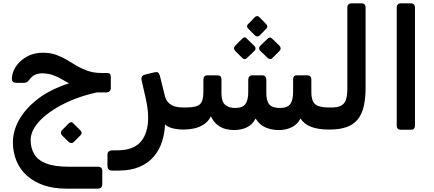

<svg xmlns="http://www.w3.org/2000/svg" viewBox="-20 -770 2594 1147"><path d="M376 357Q301 357 242 337Q183 317 141.5 280Q100 243 78.5 191.5Q57 140 57 78Q58 12 92.5 -51Q127 -114 191.5 -167.5Q256 -221 347.5 -256.5Q439 -292 552 -303L569 -220Q496 -205 434 -181.5Q372 -158 322 -128.5Q272 -99 236.5 -67Q201 -35 182 -1Q163 33 163 66Q163 114 184.5 150.5Q206 187 256 206.5Q306 226 390 226H564Q591 226 591 252V330Q591 357 564 357ZM547 -218V-232Q500 -232 465.5 -241.5Q431 -251 404 -265.5Q377 -280 352 -295Q327 -310 298.5 -320.5Q270 -331 234 -332Q205 -332 186.5 -322Q168 -312 157 -296Q148 -284 141 -279.5Q134 -275 119 -275H79Q51 -275 51 -299Q51 -325 63.5 -352Q76 -379 100.5 -402.5Q125 -426 159 -440.5Q193 -455 237 -455Q280 -455 314 -443Q348 -431 378 -413Q408 -395 438.5 -377Q469 -359 504.5 -346.5Q540 -334 587 -334H618Q633 -334 637.5 -328Q642 -322 642 -307V-244Q642 -233 635 -225.5Q628 -218 615 -218ZM419 80Q414 85 406 84.5Q398 84 391 79L349 37Q344 30 344 22.5Q344 15 349 9L391 -33Q398 -40 405.5 -40Q413 -40 418 -33L460 9Q467 15 467.5 23Q468 31 461 38Z M649 249Q635 249 628.5 241.5Q622 234 622 221V154Q622 141 630 134.5Q638 128 652 128H680Q778 128 821.5 76Q865 24 865 -68Q865 -102 859 -138.5Q853 -175 844 -211L826 -290Q823 -304 828 -312.5Q833 -321 849 -325L903 -338Q916 -341 922 -338Q928 -335 931 -328.5Q934 -322 936 -314L964 -201Q971 -172 987 -156Q1003 -140 1025 -134Q1047 -128 1072 -128H1091Q1108 -128 1108 -113V-26Q1108 4 1078 4Q1038 4 1006.5 -5Q975 -14 966 -28Q964 26 948 76Q932 126 899 165Q866 204 814 226.5Q762 249 688 249Z M1379 7Q1356 7 1330 1Q1304 -5 1280 -23Q1256 -41 1240 -75Q1224 -44 1198 -27Q1172 -10 1141 -3Q1110 4 1078 4Q1063 4 1063 -12V-98Q1063 -128 1093 -128Q1152 -128 1173.5 -146.5Q1195 -165 1195 -218V-294Q1195 -306 1201 -313Q1207 -320 1219 -320H1280Q1303 -320 1303 -295V-212Q1303 -163 1325 -144Q1347 -125 1384 -125Q1430 -125 1446.5 -149Q1463 -173 1463 -220V-293Q1463 -305 1469 -312.5Q1475 -320 1487 -320H1547Q1559 -320 1565 -312.5Q1571 -305 1571 -293V-213Q1571 -166 1589.5 -145.5Q1608 -125 1653 -125Q1698 -125 1714.5 -149Q1731 -173 1731 -220V-297Q1731 -307 1736 -313.5Q1741 -320 1751 -320H1818Q1827 -320 1833.5 -313.5Q1840 -307 1840 -297V-218Q1840 -168 1862.5 -148Q1885 -128 1942 -128H1961Q1976 -128 1976 -113V-26Q1976 4 1945 4Q1885 4 1842 -11Q1799 -26 1775 -62Q1755 -24 1720 -8.5Q1685 7 1647 7Q1603 7 1566.5 -8.5Q1530 -24 1507 -62Q1487 -23 1452 -8Q1417 7 1379 7ZM1530 -557Q1524 -552 1517 -552.5Q1510 -553 1503 -558L1462 -600Q1449 -613 1462 -626L1503 -668Q1516 -680 1529 -668L1570 -626Q1584 -612 1571 -599ZM1455 -423Q1450 -417 1442 -417Q1434 -417 1427 -424L1384 -467Q1378 -474 1378 -481.5Q1378 -489 1384 -496L1427 -539Q1441 -554 1455 -539L1499 -496Q1506 -490 1506.5 -481.5Q1507 -473 1500 -466ZM1607 -423Q1601 -416 1593 -417Q1585 -418 1579 -424L1534 -467Q1528 -473 1528 -481.5Q1528 -490 1534 -496L1579 -539Q1593 -553 1606 -539L1650 -496Q1656 -490 1656.5 -481.5Q1657 -473 1650 -466Z M1946 4Q1931 4 1931 -11V-98Q1931 -128 1961 -128Q1994 -128 2015 -137.5Q2036 -147 2045.5 -171.5Q2055 -196 2055 -242V-727Q2055 -737 2061.5 -743.5Q2068 -750 2078 -750H2141Q2152 -750 2158 -743.5Q2164 -737 2164 -727V-247Q2164 -183 2153 -135Q2142 -87 2116.5 -56Q2091 -25 2049.5 -10.5Q2008 4 1946 4Z M2373 5Q2363 5 2356.5 -1.5Q2350 -8 2350 -18V-727Q2350 -737 2356.5 -743.5Q2363 -750 2373 -750H2436Q2447 -750 2453 -743.5Q2459 -737 2459 -727V-18Q2459 -8 2453 -1.5Q2447 5 2436 5Z"/></svg>

Font: Rubik Medium
Style: Italic
Weight: 500
Italic angle: -12°
Designer: Hubert and Fischer
Foundry: Hubert and Fischer
Version: Version 2.300;gftools[0.9.30]